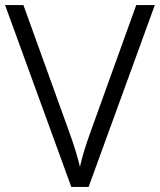

<svg xmlns="http://www.w3.org/2000/svg" viewBox="-20 -734 628 754"><path d="M588 -714H515L337 -220C317 -165 303 -120 294 -79C284 -120 270 -166 251 -218L72 -714H0L260 0H328Z"/></svg>

Font: Noto Kufi Arabic Light
Style: Regular
Weight: 300
Designer: Monotype Design Team, David Williams, Khaled Hosny
Foundry: Google LLC
Version: Version 2.109